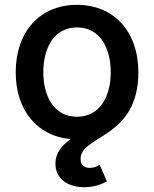

<svg xmlns="http://www.w3.org/2000/svg" viewBox="-20 -573 645 805"><path d="M302.7 -83.5C207.5 -83.5 161.6 -168 161.6 -270C161.6 -373.5 207.5 -458 302.7 -458C398.4 -458 444.3 -373 444.3 -270C444.3 -168 398.4 -83.5 302.7 -83.5ZM333 211.9C373 211.9 406.7 199.7 428.2 187L397.9 118.2C386.2 125.5 372.6 130.9 356 130.9C330.6 130.9 317.9 116.7 317.9 93.3C317.9 -6.8 560.1 8.3 560.1 -270C560.1 -439.9 458.5 -552.7 302.7 -552.7C147 -552.7 45.9 -439.9 45.9 -270C45.9 -111.3 135.3 -2.4 275.9 10.3C238.8 37.6 212.4 67.9 212.4 113.3C212.4 176.3 264.2 211.9 333 211.9Z"/></svg>

Font: Raveo Medium
Style: Regular
Weight: 500
Designer: Jakub Foglar, Rasmus Andersson (Inter)
Foundry: Jakubfoglar.com
Version: Version 1.100;Glyphs 3.2.3 (3260)